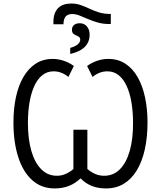

<svg xmlns="http://www.w3.org/2000/svg" viewBox="-20 -1058 911 1088"><path d="M282.7 -920.4V-933.6Q282.7 -960 289.6 -979.5Q296.4 -999 309.3 -1012.2Q322.3 -1025.4 341.1 -1031.7Q359.9 -1038.1 383.8 -1038.1Q412.1 -1038.1 437.3 -1029.3Q462.4 -1020.5 487.1 -1008.8Q511.7 -997.1 539.3 -988.3Q566.9 -979.5 600.6 -979H607.9V-921.9H600.1Q564.5 -921.9 534.2 -930.4Q503.9 -939 478.3 -950.2Q452.6 -961.4 430.7 -970Q408.7 -978.5 389.2 -978.5Q363.3 -978.5 351.6 -963.9Q339.8 -949.2 339.8 -920.4ZM377.9 -752.4V-786.6Q406.2 -794.4 420.4 -806.6Q434.6 -818.8 434.6 -832.5Q434.6 -843.8 427.5 -848.9Q420.4 -854 411.1 -857.7Q401.9 -861.3 394.8 -867.9Q387.7 -874.5 387.7 -888.7Q387.7 -906.7 399.7 -916.5Q411.6 -926.3 431.6 -926.3Q457 -926.3 472.4 -908.4Q487.8 -890.6 487.8 -860.4Q487.8 -833.5 475.8 -812.3Q463.9 -791 439.5 -775.9Q415 -760.7 377.9 -752.4ZM290 9.8Q214.8 9.8 162.6 -36.9Q110.4 -83.5 83.3 -168Q56.2 -252.4 56.2 -364.3Q56.2 -440.9 70.1 -506.6Q84 -572.3 112.1 -620.8Q140.1 -669.4 181.6 -696.8Q223.1 -724.1 278.3 -724.1Q310.5 -724.1 341.6 -713.6Q372.6 -703.1 398.4 -684.1L367.7 -622.1Q349.1 -637.2 328.1 -645.5Q307.1 -653.8 283.7 -653.8Q246.6 -653.8 219 -631.3Q191.4 -608.9 173.6 -568.8Q155.8 -528.8 147 -475.8Q138.2 -422.9 138.2 -361.8Q138.2 -270 157.7 -202.6Q177.2 -135.3 214.1 -98.6Q251 -62 302.2 -62Q328.6 -62 351.8 -72.3Q375 -82.5 396 -100.1V-322.8H475.1V-100.6Q496.1 -82.5 519.5 -72.3Q543 -62 570.3 -62Q622.6 -62 659.2 -98.6Q695.8 -135.3 715.1 -202.6Q734.4 -270 733.9 -361.8Q733.9 -423.3 725.1 -476.6Q716.3 -529.8 698.2 -569.6Q680.2 -609.4 652.8 -631.6Q625.5 -653.8 588.4 -653.8Q564.9 -653.8 543.9 -645.5Q522.9 -637.2 504.4 -622.1L473.6 -684.1Q499.5 -703.1 530.5 -713.6Q561.5 -724.1 594.2 -724.1Q649.4 -724.1 690.9 -696.8Q732.4 -669.4 760.3 -620.4Q788.1 -571.3 802 -505.9Q815.9 -440.4 815.9 -364.3Q815.9 -279.8 800.5 -210.9Q785.2 -142.1 755.1 -92.5Q725.1 -43 681.4 -16.6Q637.7 9.8 580.6 9.8Q535.6 9.8 500 -4.4Q464.4 -18.6 436.5 -47.4Q406.7 -18.6 370.4 -4.4Q334 9.8 290 9.8Z"/></svg>

Font: Open Sans SemiCondensed
Style: Regular
Weight: 400
Width: 4
Designer: Monotype Design Team
Foundry: Monotype Imaging Inc.
Version: Version 3.000